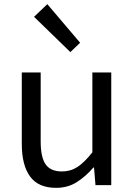

<svg xmlns="http://www.w3.org/2000/svg" viewBox="-20 -892 647 925"><path d="M250 13Q165 13 125 -41.5Q85 -96 85 -199V-543H176V-210Q176 -134 200 -100Q224 -66 278 -66Q320 -66 353 -87.5Q386 -109 425 -158V-543H516V0H440L433 -85H430Q392 -41 349 -14Q306 13 250 13ZM319 -641 144 -811 208 -872 366 -686Z"/></svg>

Font: Source Han Sans SC
Style: Regular
Weight: 400
Designer: Ryoko NISHIZUKA 西塚涼子 (kana, bopomofo & ideographs); Paul D. Hunt (Latin, Greek & Cyrillic); Sandoll Communications 산돌커뮤니
Foundry: Adobe
Version: Version 2.002;hotconv 1.0.116;makeotfexe 2.5.65601; ttfautoh